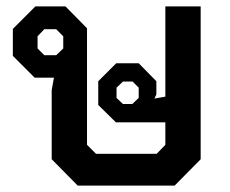

<svg xmlns="http://www.w3.org/2000/svg" viewBox="-20 -578 715 598"><path d="M605 -558V-82L524 0H222L141 -82V-297L148 -336H88L20 -404V-488L90 -558H184L251 -490V-127L279 -99H468L495 -127V-197H341L286 -251V-325L342 -381H412L467 -325V-284L461 -271L495 -277V-558ZM177 -465 155 -487H118L97 -465V-427L118 -406H155L177 -427ZM412 -305 393 -324H363L343 -305V-273L363 -254H392L412 -273Z"/></svg>

Font: Chakra Petch SemiBold
Style: Regular
Weight: 600
Designer: Katatrad Aksorn Co.,Ltd.
Foundry: Cadson Demak Co.,Ltd.
Version: Version 1.000; ttfautohint (v1.6)